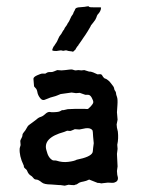

<svg xmlns="http://www.w3.org/2000/svg" viewBox="-20 -584 452 614"><path d="M88.9 -308.1 86.9 -332Q86.9 -337.9 99.1 -343.3Q111.3 -348.6 113.8 -348.6Q116.2 -348.6 120.6 -348.6Q125 -348.1 126 -349.1Q127 -350.1 130.9 -352.1Q134.8 -354 141.1 -353.5Q147 -353 152.3 -355.5Q157.7 -357.9 163.1 -359.9L176.8 -358.9Q191.4 -359.9 200.2 -361.3Q209 -362.8 213.9 -360.8Q218.8 -358.9 222.2 -358.9L230.5 -359.9L240.2 -358.9L249.5 -359.9L265.1 -355H268.6Q276.4 -354 292 -346.2Q293.9 -346.2 298.8 -346.7Q303.7 -347.2 306.2 -343.8Q312.5 -332 318.8 -332Q321.3 -330.1 325.2 -327.6Q329.1 -325.2 333.5 -319.3Q337.9 -313.5 338.4 -313Q338.9 -312 341.3 -309.1Q343.8 -306.2 344.7 -302.7Q345.7 -299.8 345.7 -297.9Q346.2 -295.9 348.1 -293.5Q351.1 -289.6 351.1 -285.6Q351.1 -281.7 354 -274.4Q356.9 -267.1 355.5 -247.6Q354 -228 354 -225.1L356 -201.2L353 -186Q353 -176.8 356.9 -163.1Q359.4 -140.6 355 -121.1L356 -107.9L354 -91.8Q354 -88.9 356 -51.8L354 -37.1L355 -24.9L356.9 -17.1Q358.9 -3.9 345.2 0Q342.8 1 335 0.5Q327.1 0 325.2 0L307.1 2Q305.7 2.9 301.8 2Q297.9 1 296.9 1H292.5L265.1 -9.8Q255.4 -4.9 246.6 -3.4Q234.4 -1.5 229.5 2.9Q224.6 6.8 220.2 6.8Q218.8 8.8 210 7.8Q201.2 6.8 199.2 6.8L187 9.8L172.9 7.8H168.9L143.1 5.9Q121.6 5.9 113.8 -0.5Q102.5 -9.8 96.2 -9.8Q90.3 -9.8 86.9 -14.6Q82 -21 77.1 -23.4Q72.3 -26.4 69.3 -32.2Q66.4 -38.1 65.9 -39.6Q64.9 -41 63.5 -42.5Q62 -43.9 60.5 -44.9Q59.1 -45.9 57.6 -47.9Q56.2 -49.8 56.2 -52.7Q56.2 -55.2 55.2 -56.2Q41 -85.9 43 -109.9L45.9 -120.1L44.9 -132.8Q44.9 -135.7 47.4 -139.6Q51.8 -147 51.8 -151.9Q51.8 -156.2 56.6 -161.6Q61.5 -167 63.5 -171.4Q65.9 -175.8 68.4 -179.7Q70.3 -183.1 81.1 -190.4Q91.8 -198.2 96.7 -202.1Q103.5 -208.5 110.8 -210.4Q118.2 -212.9 125 -219.7Q131.8 -226.1 138.7 -226.1L145 -225.1Q167 -225.1 172.4 -228.5Q177.7 -231.9 179.7 -231.9H183.6L196.8 -234.9L219.2 -235.8H251Q260.7 -234.9 261.7 -235.8Q262.7 -236.3 270.5 -244.1Q277.8 -252 278.3 -256.8Q278.8 -261.7 273.4 -271.5Q268.1 -281.2 261.2 -280.8H252.9L234.9 -287.1L223.1 -286.1L209 -288.1Q174.8 -283.2 173.8 -283.2L163.1 -278.8Q159.2 -276.9 149.4 -274.4Q139.6 -272 134.8 -269.5Q129.9 -267.1 122.1 -264.6Q114.3 -262.2 107.9 -271Q101.1 -279.8 99.6 -289.1Q98.1 -298.3 93.8 -302.2Q89.8 -306.2 88.9 -308.1ZM152.8 -70.8H157.2Q159.2 -70.8 160.6 -70.3Q179.2 -64 198.2 -66.4Q217.8 -68.8 225.1 -73.2Q270 -82 275.9 -96.2Q276.9 -97.2 277.8 -110.8L279.8 -126L277.8 -147Q276.9 -166 275.9 -167Q270 -175.8 253.9 -173.8L233.9 -169.9L219.2 -170.9Q217.8 -169.9 214.8 -168.9Q211.9 -168 210 -167Q208 -166 206.1 -165.5Q204.1 -165 200.7 -165.5Q197.3 -166 194.8 -166L185.1 -162.1Q115.2 -143.1 128.9 -102.1Q134.3 -78.6 148.9 -71.3Q150.9 -70.8 152.8 -70.8ZM150.9 -435.1H151.9Q152.3 -436 156.2 -441.9Q160.2 -448.2 161.1 -449.2Q162.1 -450.2 166 -459.5Q169.9 -468.8 173.3 -472.2Q176.8 -476.1 176.8 -477.1Q176.8 -478 178.2 -479.5Q179.2 -481 180.7 -483.9Q182.1 -486.8 183.6 -487.8Q185.1 -489.3 186 -492.2Q187 -495.1 189.5 -498Q191.9 -501 193.4 -503.4Q194.8 -505.9 195.8 -507.8Q196.3 -509.8 198.2 -511.7Q200.7 -514.6 204.6 -523.9Q208.5 -533.2 211.4 -536.1Q213.9 -539.1 214.4 -541.5Q214.8 -543.9 215.8 -545.4Q218.8 -549.8 220.7 -555.2Q222.7 -560.5 237.8 -561Q252.9 -562 258.3 -563.5Q263.7 -564.9 264.6 -562.5Q266.1 -560.1 284.7 -560.5Q303.2 -561 303.2 -560.1Q303.2 -548.3 292 -537.1Q290 -534.2 288.1 -527.8Q286.1 -521.5 278.8 -512.7Q272 -504.9 271 -502.9Q270 -501 269.5 -499.5Q269 -498 267.6 -496.1Q266.1 -494.1 260.7 -484.4Q254.9 -474.6 252.9 -472.2Q251 -469.7 247.1 -463.9Q243.2 -458 240.2 -453.6Q237.3 -449.2 234.4 -445.3Q231.9 -441.4 230 -439.9L231.9 -440.9Q228 -436 226.6 -434.6Q225.1 -433.1 223.1 -429.2Q221.2 -424.8 219.7 -423.8Q217.8 -422.9 215.8 -420.4Q213.9 -418 211.9 -418.9Q210 -419.9 203.6 -420.4Q197.3 -420.9 194.3 -422.4Q191.4 -423.8 187 -422.4Q182.1 -420.9 179.7 -421.9Q177.2 -422.9 173.8 -422.9L160.2 -420.9Q150.4 -420.9 147.9 -422.4Q146 -423.8 148.4 -428.7Q150.9 -433.6 150.9 -435.1Z"/></svg>

Font: AntiqueNobleRegular
Style: Regular
Weight: 400
Version: Version 0.1